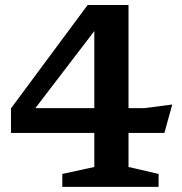

<svg xmlns="http://www.w3.org/2000/svg" viewBox="-20 -724 706 744"><path d="M478 -704.5V-77L594.5 -50V0H221.5V-50L345.5 -77V-655.5L387.5 -658.5L88 -267L67 -305H539.5L647.5 -319L617 -209H22.5V-304L319.5 -704.5Z"/></svg>

Font: Newsreader 7pt Medium
Style: Regular
Weight: 500
Designer: Hugues Gentile
Foundry: Production Type
Version: Version 1.003